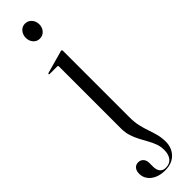

<svg xmlns="http://www.w3.org/2000/svg" viewBox="-300 -600 801 801"><g transform="rotate(-45 101.0 -199.5)"><path d="M136.5 -37.5Q136.5 -9.5 141.8 13.2Q147 36 154.2 56.5Q161.5 77 166.8 97.5Q172 118 172 141Q172 176.5 149.2 200.2Q126.5 224 85.5 224Q59 224 39.5 215.2Q20 206.5 9.2 191.2Q-1.5 176 -1.5 158Q-1.5 139.5 7 129.8Q15.5 120 29.5 120Q43 120 51.8 129.5Q60.5 139 60.5 154.5V175.5Q60.5 196.5 69.5 207.2Q78.5 218 95 218Q118.5 218 130.8 202.5Q143 187 143 160.5Q143 140.5 136.5 122.8Q130 105 120.2 87.8Q110.5 70.5 101 52.5Q91.5 34.5 85 14.2Q78.5 -6 78.5 -30V-396.5Q78.5 -399 77.2 -400.2Q76 -401.5 73.5 -401.5H28.5Q27 -401.5 26 -402.5Q25 -403.5 25 -404.5Q25 -405.5 26 -406.2Q27 -407 28.5 -408L124 -434.5Q127 -436 128.8 -436.2Q130.5 -436.5 132.5 -436.5Q134 -436.5 135.2 -434.8Q136.5 -433 136.5 -430.5ZM104.5 -534.5Q87 -534.5 76 -547.2Q65 -560 65 -578.5Q65 -597 76.2 -610Q87.5 -623 104.5 -623Q122 -623 133.5 -610Q145 -597 145 -578.5Q145 -560 133.5 -547.2Q122 -534.5 104.5 -534.5Z"/></g></svg>

Font: Fraunces 120pt Light
Style: Regular
Weight: 300
Version: Version 1.000;[b76b70a41]